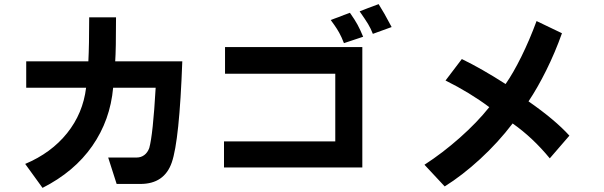

<svg xmlns="http://www.w3.org/2000/svg" viewBox="-20 -803 2926 930"><path d="M642 -40Q663 -40 679 -52Q695 -64 703 -86Q721 -151 734 -378H528Q514 -221 427 -96Q340 29 186 107L102 -9Q228 -62 305 -158Q382 -254 397 -378H107V-506H408Q412 -582 412 -719H542Q542 -560 538 -506H863Q849 -122 812 -16Q776 88 660 88H545L504 -40Z M1722 -748 1763 -764 1814 -783Q1839 -744 1877 -672L1786 -639Q1776 -665 1763 -686.5Q1750 -708 1722 -748ZM1582 -706Q1591 -709 1601.5 -713.5Q1612 -718 1625 -722Q1641 -729 1675 -741Q1699 -707 1712 -683Q1725 -659 1739 -625L1646 -594Q1634 -625 1623 -644.5Q1612 -664 1600 -681Q1588 -698 1582 -706ZM1065 -118H1604V-446H1070V-575H1735V8H1065Z M2463 -205Q2393 -113 2306 -33Q2219 47 2134 100L2036 -5Q2124 -62 2207.5 -136Q2291 -210 2350 -284Q2255 -355 2138 -413L2217 -517Q2312 -471 2429 -396Q2466 -449 2505.5 -529Q2545 -609 2579 -701L2702 -642Q2669 -549 2626 -462.5Q2583 -376 2540 -312Q2668 -223 2738 -146L2643 -36Q2560 -137 2463 -205Z"/></svg>

Font: Gmarket Sans TTF Bold
Style: Regular
Weight: 700
Designer: Creative Director : Sungho Lee; Art Director : Kiwoong Choi; Project Manager : Sori Yang, Jongwook Yoon; Font Designer :
Foundry: Sandoll Inc.
Version: Version 1.000;hotconv 1.0.109;makeotfexe 2.5.65596